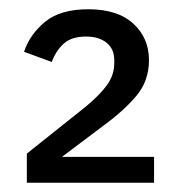

<svg xmlns="http://www.w3.org/2000/svg" viewBox="-20 -724 386 415"><path d="M313 -329H38V-392L166 -494Q196 -519 211.5 -540.5Q227 -562 227 -588V-594Q227 -618 210.5 -631.5Q194 -645 166 -645Q134 -645 117 -629Q100 -613 92 -590L32 -612Q44 -649 77 -676.5Q110 -704 171 -704Q234 -704 268 -673Q302 -642 302 -594Q302 -549 274.5 -516.5Q247 -484 203 -452L114 -385H313Z"/></svg>

Font: IBM Plex Sans KR Text
Style: Regular
Weight: 450
Designer: Mike Abbink; Paul van der Laan; Pieter van Rosmalen; Wujin Sim; Chorong Kim; Dohee Lee;
Foundry: Sandoll Inc.
Version: Version 1.001